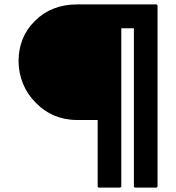

<svg xmlns="http://www.w3.org/2000/svg" viewBox="-20 -847 797 869"><path d="M586 -2 590 2H689L693 -2V-823L689 -827H328C250 -827 187 -800 142 -756L134 -748C89 -703 64 -641 64 -571C64 -499 92 -432 140 -384L147 -377C191 -333 252 -304 328 -304H422V-2L426 2H525L529 -2V-719H586Z"/></svg>

Font: Hussar Woodtype
Style: Bd
Weight: 900
Foundry: Cannot Into Space Fonts
Version: Version 1.07